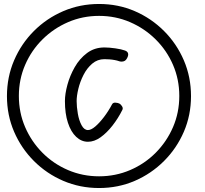

<svg xmlns="http://www.w3.org/2000/svg" viewBox="-20 -852 1032 967"><path d="M479 95Q383 95 299 59Q215 23 151 -41Q87 -105 51 -188.5Q15 -272 15 -368Q15 -464 51 -548Q87 -632 151 -696Q215 -760 299 -796Q383 -832 479 -832Q575 -832 658.5 -796Q742 -760 806 -696Q870 -632 906 -548Q942 -464 942 -368Q942 -272 906 -188.5Q870 -105 806 -41Q742 23 658.5 59Q575 95 479 95ZM596 -298Q575 -256 546.5 -219.5Q518 -183 486.5 -160.5Q455 -138 423 -138Q390 -138 363.5 -163Q337 -188 322 -234Q307 -280 307 -343Q307 -379 319.5 -425Q332 -471 356.5 -514Q381 -557 418.5 -585Q456 -613 506 -613Q530 -613 561 -608.5Q592 -604 608 -598Q621 -594 624.5 -584.5Q628 -575 621 -561Q614 -546 602 -543Q590 -540 579 -544Q571 -547 558 -549.5Q545 -552 531 -553Q517 -554 506 -554Q471 -554 444.5 -531.5Q418 -509 400.5 -474.5Q383 -440 374.5 -404.5Q366 -369 366 -343Q366 -314 372 -279.5Q378 -245 391 -221Q404 -197 423 -197Q439 -197 460 -215Q481 -233 503.5 -262.5Q526 -292 544 -326Q549 -336 562 -335Q575 -334 582 -330Q588 -327 594.5 -317Q601 -307 596 -298ZM479 36Q562 36 635.5 4.5Q709 -27 764.5 -83Q820 -139 851.5 -212Q883 -285 883 -369Q883 -452 851.5 -525Q820 -598 764 -653.5Q708 -709 635 -740.5Q562 -772 479 -772Q396 -772 323 -740.5Q250 -709 194 -653.5Q138 -598 106.5 -525Q75 -452 75 -369Q75 -285 106.5 -212Q138 -139 193.5 -83Q249 -27 322.5 4.5Q396 36 479 36Z"/></svg>

Font: Edu NSW ACT Foundation
Style: Regular
Weight: 400
Designer: Tina and Corey Anderson
Foundry: Google for Education
Version: Version 1.003